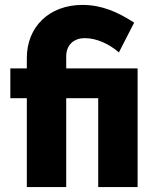

<svg xmlns="http://www.w3.org/2000/svg" viewBox="-20 -760 633 780"><path d="M89 -361V0H249V-361H379V0H539V-482H249V-531C249 -573 275 -605 325 -605C372 -605 423 -582 463 -547L525 -668C456 -713 391 -740 315 -740C178 -740 89 -649 89 -525V-482H22V-361Z"/></svg>

Font: FIGSv2-sans-serif ExtraBold
Style: Regular
Weight: 800
Designer: Matt McInerney, Pablo Impallari, Rodrigo Fuenzalida,Mirko Velimirovic
Foundry: Matt McInerney, Pablo Impallari, Rodrigo Fuenzalida
Version: Version 4.021;hotconv 1.0.109;makeotfexe 2.5.65596